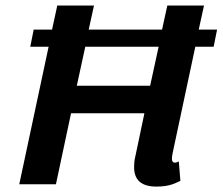

<svg xmlns="http://www.w3.org/2000/svg" viewBox="-20 -670 809 698"><path d="M556.7 -500 525.8 -358.3H259.2L290 -500ZM183.3 0 238.3 -258.3H505L471.7 -100C468.3 -86.7 467.5 -74.2 467.5 -62.5C467.5 -19.2 490 8.3 548.3 8.3C595.8 8.3 615.8 -3.3 635.8 -12.5L630 -83.3C630 -83.3 620 -76.7 612.5 -79.2C607.5 -80.8 605 -85 605 -93.3C605 -98.3 605.8 -105.8 608.3 -116.7L690 -500H756.7L769.2 -562.5H702.5L721.7 -650H588.3L569.2 -562.5H302.5L321.7 -650H188.3L169.2 -562.5H102.5L90 -500H156.7L50 0Z"/></svg>

Font: BoonHome
Style: Bold Oblique
Weight: 700
Italic angle: -12°
Designer: Sungsit Sawaiwan
Foundry: Sungsit Sawaiwan
Version: Version 0.2